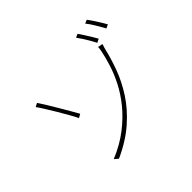

<svg xmlns="http://www.w3.org/2000/svg" viewBox="-189 -1095 1378 1378"><g transform="rotate(-45 500.0 -405.5)"><path d="M270 5Q375 -39 451.5 -98.5Q528 -158 582 -224.5Q636 -291 670.5 -359Q705 -427 724.5 -489.5Q744 -552 754 -601Q755 -606 757.5 -620.5Q760 -635 760 -644L797 -637Q793 -627 790 -615Q787 -603 785 -598Q767 -520 735.5 -434Q704 -348 649.5 -263.5Q595 -179 509.5 -103.5Q424 -28 299 29ZM166 -670Q181 -648 203.5 -611.5Q226 -575 250.5 -533.5Q275 -492 296 -455.5Q317 -419 330 -396L302 -380Q289 -407 267 -446Q245 -485 220 -526.5Q195 -568 173.5 -602.5Q152 -637 138 -656ZM722 -815Q733 -800 748.5 -776Q764 -752 779 -727.5Q794 -703 805 -683L777 -669Q767 -689 752.5 -714Q738 -739 722.5 -763Q707 -787 695 -803ZM840 -840Q852 -825 867 -802Q882 -779 897.5 -754.5Q913 -730 924 -709L896 -696Q879 -727 856 -765.5Q833 -804 813 -828Z"/></g></svg>

Font: Noto Sans HK Thin
Style: Regular
Weight: 100
Designer: Ryoko NISHIZUKA 西塚涼子 (kana, bopomofo & ideographs); Paul D. Hunt (Latin, Greek & Cyrillic); Sandoll Communications 산돌커뮤니
Foundry: Adobe
Version: Version 2.004-H2;hotconv 1.0.118;makeotfexe 2.5.65603